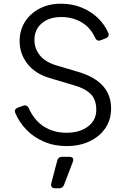

<svg xmlns="http://www.w3.org/2000/svg" viewBox="-20 -777 686 1037"><path d="M339 12Q273 12 218 -11.5Q163 -35 123.5 -75.5Q84 -116 63 -166Q54 -187 77 -196L105 -206Q126 -213 136 -192Q164 -128 216.5 -94Q269 -60 339 -60Q411 -60 455.5 -94Q500 -128 500 -184Q500 -239 470 -269Q440 -299 384 -315L250 -355Q171 -378 128.5 -432Q86 -486 86 -555Q86 -614 115 -659.5Q144 -705 194.5 -731Q245 -757 309 -757Q371 -757 421.5 -736Q472 -715 508.5 -680Q545 -645 564 -601Q574 -580 551 -570L525 -560Q504 -551 494 -573Q468 -629 420 -657Q372 -685 310 -685Q246 -685 206 -651.5Q166 -618 166 -561Q166 -515 195 -478.5Q224 -442 284 -424L402 -389Q490 -363 535 -314Q580 -265 580 -191Q580 -131 549.5 -85.5Q519 -40 464.5 -14Q410 12 339 12ZM278 240Q265 240 259.5 232.5Q254 225 257 213L289 91Q294 70 315 70H354Q383 70 373 98L326 221Q319 240 299 240Z"/></svg>

Font: Pitagon Sans Text
Style: Regular
Weight: 400
Designer: Travis Tran
Foundry: Pitagon
Version: Version 1.001; ttfautohint (v1.8.4.7-5d5b);gftools[0.9.26]